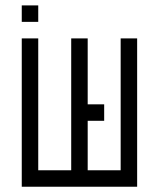

<svg xmlns="http://www.w3.org/2000/svg" viewBox="-20 -708 540 728"><path d="M375 -250V-312.5H312.5Q312.5 -312.5 312.5 -562.5H250Q250 -562.5 250 -62.5H125Q125 -62.5 125 -562.5H62.5V0H500V-562.5H437.5Q437.5 -562.5 437.5 -62.5H312.5V-250ZM125 -625V-687.5H62.5V-625Z"/></svg>

Font: UnifontExMono
Style: Regular
Weight: 500
Version: Version 15.0.06